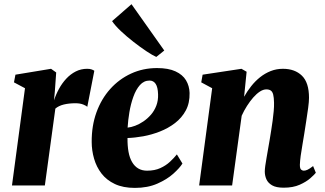

<svg xmlns="http://www.w3.org/2000/svg" viewBox="-20 -883 1546 914"><path d="M37 0 99 -463 46.5 -491 53.5 -527.5 223 -555.5 247.5 -538 241 -447 237 -405Q246 -433 260.8 -460Q275.5 -487 295.5 -508.5Q315.5 -530 340.5 -542.8Q365.5 -555.5 395 -555.5Q408.5 -555.5 417 -552.2Q425.5 -549 429 -546L395.5 -374.5Q392.5 -378.5 377.2 -385Q362 -391.5 339 -391.5Q324 -391.5 310 -390Q296 -388.5 283.8 -385.5Q271.5 -382.5 261.2 -377.5Q251 -372.5 243.5 -366L193.5 0Z M848.5 -104.5Q835.5 -83.5 805.2 -56.2Q775 -29 729 -8.8Q683 11.5 622 11.5Q566 11.5 526.8 -7Q487.5 -25.5 463.2 -57Q439 -88.5 427.8 -127.8Q416.5 -167 416.5 -207.5Q416 -284 439.2 -348.2Q462.5 -412.5 504.8 -459.5Q547 -506.5 604 -532.8Q661 -559 727.5 -559Q781.5 -559 815.5 -543.2Q849.5 -527.5 865.5 -500.8Q881.5 -474 882.5 -440.5Q883.5 -392.5 864.5 -357.2Q845.5 -322 813.2 -297.2Q781 -272.5 741.5 -257Q702 -241.5 661.8 -234.2Q621.5 -227 587 -226Q586.5 -189 591.8 -160.2Q597 -131.5 608.8 -111.5Q620.5 -91.5 638.2 -81Q656 -70.5 680 -70.5Q716.5 -70.5 743.2 -82.8Q770 -95 789.2 -113Q808.5 -131 822 -148ZM692 -499.5Q665 -499.5 646 -478Q627 -456.5 614.8 -422.2Q602.5 -388 596 -349.2Q589.5 -310.5 587.5 -275.5Q604 -277 623.8 -284.5Q643.5 -292 663 -305.2Q682.5 -318.5 698.8 -337.2Q715 -356 724.2 -380.2Q733.5 -404.5 732.5 -434Q731.5 -468 721 -483.8Q710.5 -499.5 692 -499.5ZM724 -612Q706.5 -619.5 677.5 -638.8Q648.5 -658 615.8 -683.5Q583 -709 555.2 -735.2Q527.5 -761.5 513.5 -782.5L606 -863L762 -642.5Z M1142 -422.5Q1157 -449 1176 -473Q1195 -497 1218.2 -515.5Q1241.5 -534 1268.8 -544.8Q1296 -555.5 1327 -555.5Q1383.5 -555.5 1417.2 -522.8Q1451 -490 1451 -417.5Q1451 -399.5 1447 -369.5Q1443 -339.5 1437.8 -306.8Q1432.5 -274 1428.5 -247Q1424.5 -222 1419.8 -194.5Q1415 -167 1411.5 -141.8Q1408 -116.5 1407.5 -98.5Q1407.5 -80.5 1413.5 -75.5Q1419.5 -70.5 1426 -70.5Q1434.5 -70.5 1444.5 -75.2Q1454.5 -80 1470.5 -92.5L1483.5 -60.5Q1476.5 -51.5 1457.2 -34.5Q1438 -17.5 1406.5 -3.5Q1375 10.5 1330.5 10.5Q1294.5 10.5 1275.2 -0.8Q1256 -12 1248.2 -29.5Q1240.5 -47 1240.5 -66.5Q1240.5 -77 1242.8 -93.8Q1245 -110.5 1248.8 -131.2Q1252.5 -152 1256.2 -174Q1260 -196 1263.5 -216Q1267 -237.5 1270.8 -261Q1274.5 -284.5 1277.8 -308.2Q1281 -332 1283 -354.2Q1285 -376.5 1284.5 -394.5Q1284 -419 1280.5 -432.8Q1277 -446.5 1269 -452Q1261 -457.5 1248 -457.5Q1233 -457.5 1217 -447Q1201 -436.5 1185.5 -418.8Q1170 -401 1155.8 -378.8Q1141.5 -356.5 1130.5 -332L1085 0H928L990 -463L938 -491L944.5 -527.5L1129.5 -555.5L1154 -541.5Z"/></svg>

Font: Merriweather 48pt Black
Style: Italic
Weight: 900
Italic angle: -7.8°
Version: Version 2.101